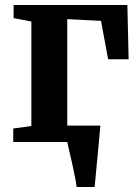

<svg xmlns="http://www.w3.org/2000/svg" viewBox="-20 -568 558 768"><path d="M286.5 180Q284.5 163 279.5 137.8Q274.5 112.5 268.5 85.5Q262.5 58.5 257 35.5Q251.5 12.5 249 -0.5L212.5 -65.5H381.5Q380 -49.5 377.8 -24.5Q375.5 0.5 372.8 29.8Q370 59 367.2 88Q364.5 117 362.2 141.2Q360 165.5 358.5 180ZM33 0V-54L105.5 -64V-482L34.5 -495.5V-548H489.5L494.5 -331H412.5L384 -484.5L249 -491.5V-64L360.5 -54V0Z"/></svg>

Font: Merriweather 36pt
Style: Bold
Weight: 700
Designer: Eben Sorkin
Foundry: Eben Sorkin
Version: Version 2.100